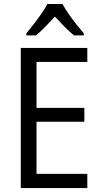

<svg xmlns="http://www.w3.org/2000/svg" viewBox="-20 -958 518 978"><path d="M424.8 0H85.9V-713.9H424.8V-642.6H166V-408.7H409.7V-337.9H166V-72.3H424.8ZM298.3 -937.5Q310.1 -915.5 328.9 -888.2Q347.7 -860.8 368.7 -834.5Q389.6 -808.1 406.7 -788.1V-777.8H356.9Q333.5 -796.4 308.8 -821.5Q284.2 -846.7 259.8 -873.5Q235.4 -847.2 210.4 -821.5Q185.5 -795.9 163.1 -777.8H114.3V-788.1Q132.3 -809.6 152.8 -836.2Q173.3 -862.8 191.7 -889.4Q210 -916 221.2 -937.5Z"/></svg>

Font: Open Sans SemiCondensed
Style: Regular
Weight: 400
Width: 4
Designer: Monotype Design Team
Foundry: Monotype Imaging Inc.
Version: Version 3.000